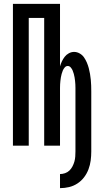

<svg xmlns="http://www.w3.org/2000/svg" viewBox="-20 -755 540 995"><path d="M291 220V147Q304 147 317 142.5Q330 138 339.5 129Q349 120 355.5 107.5Q362 95 365.5 82.5Q369 70 370 56.5Q371 43 371 30V-281Q371 -290 371 -299.5Q371 -309 370.5 -318Q370 -327 369 -336Q368 -345 366.5 -354Q365 -363 362.5 -372Q360 -381 356.5 -389.5Q353 -398 346.5 -405.5Q340 -413 331 -413Q322 -413 315.5 -405.5Q309 -398 305.5 -389.5Q302 -381 299.5 -372Q297 -363 295.5 -354Q294 -345 293 -336Q292 -327 291.5 -318Q291 -309 291 -299.5Q291 -290 291 -281V0H209V-662H129V0H47V-735H291V-411Q295 -425 301 -437.5Q307 -450 315.5 -461Q324 -472 337 -479Q350 -486 364 -486Q379 -486 393 -478Q407 -470 415.5 -457.5Q424 -445 430 -431Q436 -417 440 -402Q444 -387 446.5 -372Q449 -357 450.5 -342Q452 -327 452.5 -311.5Q453 -296 453 -281V30Q453 53 450 76.5Q447 100 438.5 122.5Q430 145 415.5 164Q401 183 381 196Q361 209 338 214.5Q315 220 291 220Z"/></svg>

Font: Iosevka Custom Medium
Style: Regular
Weight: 500
Monospace: yes
Designer: Belleve Invis
Foundry: Belleve Invis
Version: Version 32.5.0; ttfautohint (v1.8.4)